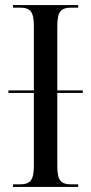

<svg xmlns="http://www.w3.org/2000/svg" viewBox="-20 -734 358 754"><path d="M31 0H287V-10H261C218 -10 205 -26 205 -83V-369H305V-379H205V-630C205 -688 218 -704 261 -704H287V-714H31V-704H57C99 -704 113 -689 113 -631V-379H13V-369H113V-83C113 -26 99 -10 57 -10H31Z"/></svg>

Font: Noto Serif Display Condensed
Style: Regular
Weight: 400
Width: 3
Designer: Monotype Design Team
Foundry: Monotype Imaging Inc.
Version: Version 2.009